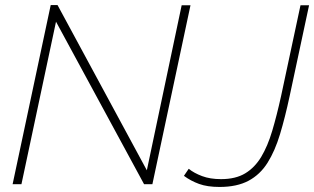

<svg xmlns="http://www.w3.org/2000/svg" viewBox="-20 -730 1245 761"><path d="M181 -710H208L562 -55L700 -709H735L584 0H551L202 -644L65 0H30ZM850 11Q802 11 769 -1Q736 -13 709 -33L728 -61Q749 -44 781 -32Q813 -20 856 -20Q914 -20 952 -43Q990 -66 1015.5 -108.5Q1041 -151 1059 -211.5Q1077 -272 1094 -349L1171 -709H1205L1128 -349Q1110 -265 1090 -198.5Q1070 -132 1040.5 -85Q1011 -38 965 -13.5Q919 11 850 11Z"/></svg>

Font: Raleway Thin ExtraLight
Style: Italic
Weight: 250
Italic angle: -12°
Version: Version 4.026